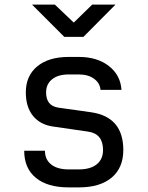

<svg xmlns="http://www.w3.org/2000/svg" viewBox="-20 -805 640 833"><path d="M278 8Q186 8 135.5 -33.5Q85 -75 85 -151H175Q175 -113 202 -91.5Q229 -70 278 -70H322Q372 -70 399.5 -92Q427 -114 427 -154Q427 -225 362 -234L210 -256Q154 -264 123 -302.5Q92 -341 92 -404Q92 -476 141.5 -517Q191 -558 278 -558H322Q402 -558 452.5 -518.5Q503 -479 507 -415H416Q414 -444 388.5 -463Q363 -482 322 -482H278Q232 -482 206 -461Q180 -440 180 -404Q180 -346 233 -338L375 -318Q515 -298 515 -154Q515 -77 464.5 -34.5Q414 8 322 8ZM259 -645 119 -785H218L300 -707L380 -785H481L342 -645Z"/></svg>

Font: JetBrainsMono NFM
Style: Regular
Weight: 400
Monospace: yes
Designer: Philipp Nurullin, Konstantin Bulenkov
Foundry: JetBrains
Version: Version 2.304; ttfautohint (v1.8.4.7-5d5b);Nerd Fonts 3.3.0